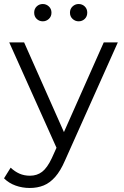

<svg xmlns="http://www.w3.org/2000/svg" viewBox="-38 -736 616 955"><path d="M110 199Q73 199 39.5 187Q6 175 -18 151L15 98Q35 117 58.5 127.5Q82 138 111 138Q146 138 171.5 118.5Q197 99 220 50L243 -1L8 -525H82L280 -79L478 -525H548L285 63Q263 114 236.5 144Q210 174 179 186.5Q148 199 110 199ZM175 -630Q157 -630 144.5 -642Q132 -654 132 -673Q132 -692 144.5 -704Q157 -716 175 -716Q192 -716 205 -704Q218 -692 218 -673Q218 -654 205 -642Q192 -630 175 -630ZM353 -630Q336 -630 323 -642Q310 -654 310 -673Q310 -692 323 -704Q336 -716 353 -716Q371 -716 383.5 -704Q396 -692 396 -673Q396 -654 383.5 -642Q371 -630 353 -630Z"/></svg>

Font: Modern
Style: Small
Weight: 400
Designer: Julieta Ulanovsky
Foundry: Julieta Ulanovsky
Version: Version 8.000